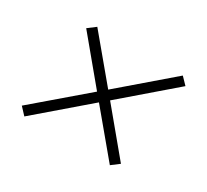

<svg xmlns="http://www.w3.org/2000/svg" viewBox="-95 -695 765 710"><g transform="rotate(30 288.0 -340.0)"><path d="M72 -128 285 -311 436 -130 469 -155 317 -338 532 -523 504 -552 291 -369 140 -550 107 -525 259 -342 44 -158Z"/></g></svg>

Font: Iosevka Sparkle XLtObl
Style: Regular
Weight: 200
Italic angle: -9°
Designer: Belleve Invis
Foundry: Belleve Invis
Version: Version 4.5.0; ttfautohint (v1.8.3)